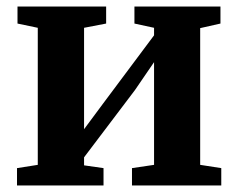

<svg xmlns="http://www.w3.org/2000/svg" viewBox="-20 -567 728 587"><path d="M32 0V-53L95.5 -63V-482L33.5 -495V-547H304.5V-495L237 -482V-172L294.5 -249.5L451 -459V-482L391 -495V-547H654V-495L592 -481V-63L656.5 -53V0H383.5V-53L451 -63V-377L392.5 -291.5L237 -86V-61.5L296.5 -53V0Z"/></svg>

Font: Merriweather Text Regular
Style: Bold
Weight: 700
Designer: Eben Sorkin
Foundry: Eben Sorkin
Version: Version 2.100; ttfautohint (v1.7.19-72a1) -l 8 -r 50 -G 200 